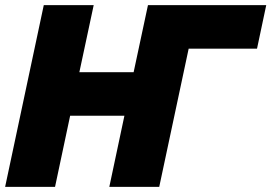

<svg xmlns="http://www.w3.org/2000/svg" viewBox="-23 -730 1060 750"><path d="M148 -710H343L287 -448H499L555 -710H1017L981 -540H714L599 0H404L463 -278H251L192 0H-3Z"/></svg>

Font: Raleway Black
Style: Italic
Weight: 900
Italic angle: -12°
Designer: Matt McInerney, Pablo Impallari, Rodrigo Fuenzalida
Foundry: Matt McInerney, Pablo Impallari, Rodrigo Fuenzalida
Version: Version 4.101;RELEASE